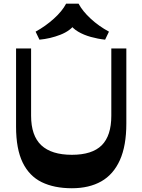

<svg xmlns="http://www.w3.org/2000/svg" viewBox="-20 -988 758 1022"><path d="M362.5 14Q268.5 14 202.1 -18.4Q135.8 -50.8 100.6 -123Q65.5 -195.3 65.5 -313.7V-730H145.5V-372.2Q145.5 -265.5 199.9 -214.7Q254.2 -164 362.7 -164Q470.5 -164 521.5 -214.7Q572.5 -265.5 572.5 -372.2V-730H652.5V-330.7Q652.5 -212 618.1 -135.6Q583.7 -59.2 519.1 -22.6Q454.5 14 362.5 14ZM190 -776.8 169.5 -819.5Q222.5 -848.7 266.6 -888.5Q310.8 -928.2 332 -968.5H398.2Q419.7 -928.2 463 -888.4Q506.2 -848.5 560 -819.5L539.5 -776.8Q501 -781 463.2 -791.5Q425.5 -802 395.9 -819.5Q366.2 -837 351.5 -861.3H380.2Q355.5 -824.3 301.4 -803.1Q247.3 -782 190 -776.8Z"/></svg>

Font: Savate ExtraLight
Style: Regular
Weight: 200
Designer: Max Esnée
Foundry: Plomb Type
Version: Version 2.000